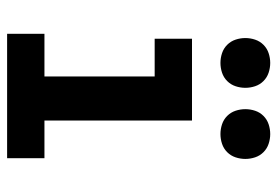

<svg xmlns="http://www.w3.org/2000/svg" viewBox="-140 -640 780 540"><g transform="rotate(90 250.0 -370.0)"><path d="M75 0V-105H195V-415H89V-520H319V-105H425V0ZM357 -600Q343 -600 329.5 -604.5Q316 -609 306 -619Q296 -629 291.5 -642.5Q287 -656 287 -670Q287 -684 291.5 -697.5Q296 -711 306 -721Q316 -731 329.5 -735.5Q343 -740 357 -740Q371 -740 384.5 -735.5Q398 -731 408 -721Q418 -711 422.5 -697.5Q427 -684 427 -670Q427 -656 422.5 -642.5Q418 -629 408 -619Q398 -609 384.5 -604.5Q371 -600 357 -600ZM157 -600Q143 -600 129.5 -604.5Q116 -609 106 -619Q96 -629 91.5 -642.5Q87 -656 87 -670Q87 -684 91.5 -697.5Q96 -711 106 -721Q116 -731 129.5 -735.5Q143 -740 157 -740Q171 -740 184.5 -735.5Q198 -731 208 -721Q218 -711 222.5 -697.5Q227 -684 227 -670Q227 -656 222.5 -642.5Q218 -629 208 -619Q198 -609 184.5 -604.5Q171 -600 157 -600Z"/></g></svg>

Font: Iosevka SS18 Extrabold
Style: Regular
Weight: 800
Monospace: yes
Designer: Belleve Invis
Foundry: Belleve Invis
Version: Version 25.1.1; ttfautohint (v1.8.4)